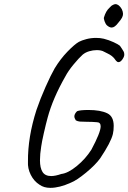

<svg xmlns="http://www.w3.org/2000/svg" viewBox="-20 -861 620 927"><path d="M115 -81Q114 -199 156 -330Q174 -383 200 -441.5Q226 -500 244 -531Q272 -577 306 -612Q340 -647 361 -659Q374 -666 396.5 -672Q419 -678 444 -678Q464 -678 481 -674Q505 -668 528 -657.5Q551 -647 559 -640Q563 -634 568.5 -626Q574 -618 577 -612Q580 -606 580 -599Q581 -589 571.5 -575Q562 -561 552 -561Q546 -561 540 -568Q530 -583 520 -590.5Q510 -598 499 -603Q488 -608 483 -611Q470 -619 447 -619Q429 -619 410.5 -613.5Q392 -608 379 -597Q361 -581 335 -549.5Q309 -518 295 -491Q235 -386 210 -293Q202 -264 192 -220Q182 -176 179 -154Q173 -117 173 -87Q173 -50 185.5 -30.5Q198 -11 227 -11Q247 -11 276 -21Q309 -25 351 -59.5Q393 -94 421 -138Q466 -222 466 -251Q466 -271 447 -271Q427 -273 397 -273Q377 -273 366 -274Q355 -275 346 -280Q339 -291 339 -299Q339 -311 352 -324Q366 -330 407 -330Q465 -330 498 -314Q529 -299 529 -253Q529 -231 525 -214Q516 -175 464 -97Q441 -65 395.5 -27.5Q350 10 322 21Q267 46 223 46Q192 46 171 31Q144 14 128.5 -17Q113 -48 115 -81ZM482 -777Q491 -808 509 -824Q511 -826 515.5 -830.5Q520 -835 523 -836Q531 -841 537 -841Q554 -841 568 -817Q574 -804 574 -794Q574 -785 569 -775.5Q564 -766 551 -751Q534 -728 519 -728Q509 -728 497 -738Q490 -744 485 -758Q480 -772 482 -777Z"/></svg>

Font: Caveat
Style: Regular
Weight: 400
Designer: Pablo Impallari
Foundry: Pablo Impallari
Version: Version 1.500; ttfautohint (v1.6)